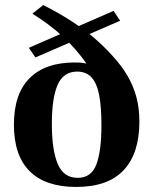

<svg xmlns="http://www.w3.org/2000/svg" viewBox="-20 -727 609 759"><path d="M281 12Q160 12 97.5 -50Q35 -112 35 -234Q35 -356 97 -418Q159 -480 275 -480Q296 -480 305 -478.5Q314 -477 320 -476L321 -477Q279 -536 228 -583Q177 -630 108 -673L151 -707Q214 -675 262.5 -643.5Q311 -612 350 -579Q389 -546 424 -507Q461 -467 484 -427.5Q507 -388 519 -344Q531 -300 531 -246Q531 -121 469 -54.5Q407 12 281 12ZM287 -24Q341 -24 361 -77Q381 -130 381 -232Q381 -304 372 -351Q363 -398 342 -421Q321 -444 285 -444Q231 -444 208 -392Q185 -340 185 -237Q185 -135 208 -79.5Q231 -24 287 -24ZM120 -500 94 -538 429 -684 455 -645Z"/></svg>

Font: Frank Ruhl Libre
Style: Bold
Weight: 700
Designer: Yanek Iontef
Foundry: Fontef
Version: Version 6.004